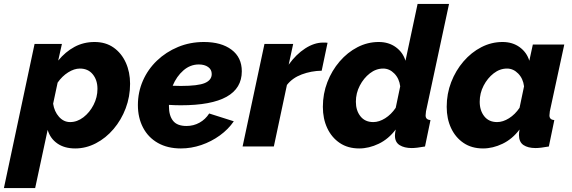

<svg xmlns="http://www.w3.org/2000/svg" viewBox="-76 -750 2930 983"><path d="M101 -525H241L222 -440Q259 -485 305.5 -510Q352 -535 408 -535Q465 -535 505.5 -506.5Q546 -478 568 -429.5Q590 -381 590 -321Q590 -255 567.5 -195.5Q545 -136 505.5 -89.5Q466 -43 415 -16.5Q364 10 309 10Q254 10 217.5 -15.5Q181 -41 168 -85L104 213H-56ZM283 -125Q319 -125 351 -149.5Q383 -174 403 -213Q423 -252 423 -295Q423 -340 399 -369.5Q375 -399 333 -399Q304 -399 273 -379.5Q242 -360 219 -327L196 -219Q202 -179 226 -152Q250 -125 283 -125Z M850 10Q782 10 732.5 -18Q683 -46 656.5 -96.5Q630 -147 630 -212Q630 -278 655.5 -336.5Q681 -395 727.5 -439.5Q774 -484 835.5 -509.5Q897 -535 968 -535Q1057 -535 1109.5 -495.5Q1162 -456 1162 -385Q1162 -211 850 -211Q836 -211 820.5 -211.5Q805 -212 789 -213Q789 -209 789 -205Q789 -158 810 -131.5Q831 -105 879 -105Q915 -105 945.5 -122Q976 -139 995 -169L1121 -129Q1093 -88 1049.5 -56.5Q1006 -25 954.5 -7.5Q903 10 850 10ZM942 -420Q898 -420 863 -389.5Q828 -359 808 -311Q830 -310 850 -310Q938 -310 973 -325Q1008 -340 1008 -371Q1008 -394 989.5 -407Q971 -420 942 -420Z M1278 -525H1425L1402 -419Q1440 -472 1486.5 -502Q1533 -532 1578 -532Q1596 -532 1601 -531L1571 -388Q1517 -387 1469 -369Q1421 -351 1393 -315L1326 0H1166Z M1763 10Q1705 10 1663.5 -18Q1622 -46 1599.5 -94Q1577 -142 1577 -203Q1577 -270 1600 -329.5Q1623 -389 1663 -435.5Q1703 -482 1754.5 -508.5Q1806 -535 1863 -535Q1914 -535 1950.5 -508.5Q1987 -482 2000 -439L2062 -730H2223L2105 -180Q2103 -166 2103 -159Q2103 -137 2128 -135L2100 0Q2056 8 2032 8Q1994 8 1970 -7Q1946 -22 1946 -56Q1946 -67 1950 -87Q1913 -38 1863 -14Q1813 10 1763 10ZM1835 -125Q1865 -125 1896 -144.5Q1927 -164 1950 -198L1973 -308Q1968 -348 1943 -373.5Q1918 -399 1886 -399Q1849 -399 1817.5 -374.5Q1786 -350 1766 -311.5Q1746 -273 1746 -229Q1746 -184 1769.5 -154.5Q1793 -125 1835 -125Z M2397 10Q2339 10 2297.5 -18Q2256 -46 2233.5 -94Q2211 -142 2211 -203Q2211 -270 2234 -329.5Q2257 -389 2297 -435.5Q2337 -482 2388.5 -508.5Q2440 -535 2497 -535Q2548 -535 2584.5 -508.5Q2621 -482 2634 -439L2652 -522H2813L2739 -180Q2737 -166 2737 -159Q2737 -137 2762 -135L2734 0Q2690 8 2666 8Q2627 8 2604 -7.5Q2581 -23 2581 -59Q2581 -71 2584 -87Q2547 -38 2497 -14Q2447 10 2397 10ZM2469 -125Q2499 -125 2530 -144.5Q2561 -164 2584 -198L2607 -308Q2602 -348 2577 -373.5Q2552 -399 2520 -399Q2483 -399 2451.5 -374.5Q2420 -350 2400 -311.5Q2380 -273 2380 -229Q2380 -184 2403.5 -154.5Q2427 -125 2469 -125Z"/></svg>

Font: Raleway ExtraBold
Style: Italic
Weight: 800
Italic angle: -12°
Designer: Matt McInerney, Pablo Impallari, Rodrigo Fuenzalida
Foundry: Matt McInerney, Pablo Impallari, Rodrigo Fuenzalida
Version: Version 4.026